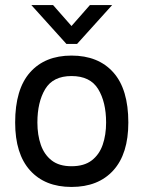

<svg xmlns="http://www.w3.org/2000/svg" viewBox="-20 -730 567 760"><path d="M243 -556 104 -710H190L263 -627L336 -710H424L285 -556ZM40 -245Q40 -377 99 -443.5Q158 -510 263 -510Q369 -510 428.5 -443.5Q488 -377 488 -245Q488 -121 428.5 -55.5Q369 10 263 10Q158 10 99 -55.5Q40 -121 40 -245ZM263 -72Q313 -72 343 -95Q373 -118 386.5 -157Q400 -196 400 -245Q400 -326 368.5 -377.5Q337 -429 263 -429Q190 -429 159 -377.5Q128 -326 128 -245Q128 -196 141.5 -157Q155 -118 184.5 -95Q214 -72 263 -72Z"/></svg>

Font: Haskoy Medium
Style: Regular
Weight: 500
Designer: Ertekin Erdin
Foundry: Ertekin Erdin
Version: Version 1.500; ttfautohint (v1.8.3)